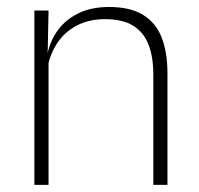

<svg xmlns="http://www.w3.org/2000/svg" viewBox="-20 -516 556 536"><path d="M408 0V-308Q408 -356 395 -390.5Q382 -425 352.5 -443.8Q323 -462.5 273.5 -462.5Q228 -462.5 194 -444.5Q160 -426.5 139.5 -395.2Q119 -364 112 -324L101 -356H111Q116.5 -394 137.5 -426Q158.5 -458 195.5 -477.2Q232.5 -496.5 284.5 -496.5Q344 -496.5 379.8 -474.2Q415.5 -452 431.5 -410.8Q447.5 -369.5 447.5 -311.5V0ZM76 0V-486.5H115.5L113 -362.5L115.5 -361V0Z"/></svg>

Font: Anek Telugu ExtraLight
Style: Regular
Weight: 250
Version: Version 1.003